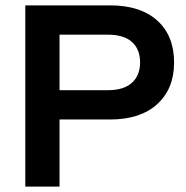

<svg xmlns="http://www.w3.org/2000/svg" viewBox="-20 -695 692 715"><path d="M74.2 0V-675H390Q503.3 -675 565.8 -618.3Q628.3 -561.7 628.3 -462.5Q628.3 -364.2 565.4 -307.1Q502.5 -250 390 -250H201.7V0ZM201.7 -359.2H382.5Q440.8 -359.2 471.2 -386.7Q501.7 -414.2 501.7 -462.5Q501.7 -511.7 471.2 -538.8Q440.8 -565.8 382.5 -565.8H201.7Z"/></svg>

Font: Funnel Display SemiBold
Style: Regular
Weight: 600
Designer: NORD ID, Kristian Moeller
Foundry: Dicotype
Version: Version 1.000